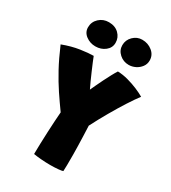

<svg xmlns="http://www.w3.org/2000/svg" viewBox="-209 -986 969 1088"><g transform="rotate(30 275.0 -442.0)"><path d="M200 -291.5Q166.5 -338 134.2 -386.2Q102 -434.5 70.5 -492.2Q39 -550 7 -625Q65 -647 117.5 -654.8Q170 -662.5 202 -662.5Q206.5 -650.5 215.8 -628.2Q225 -606 236.5 -579.5Q248 -553 259.2 -528Q270.5 -503 279 -486Q284.5 -498 294.8 -520.2Q305 -542.5 317.8 -568Q330.5 -593.5 343 -616.8Q355.5 -640 365 -654.5Q398.5 -653.5 433.2 -644Q468 -634.5 498.8 -621.5Q529.5 -608.5 550.5 -596Q528 -566.5 498 -519.8Q468 -473 436 -417.5Q404 -362 375.5 -306Q377 -272.5 378.2 -236Q379.5 -199.5 380.2 -168.2Q381 -137 381 -118Q381 -84.5 380.8 -51.2Q380.5 -18 379.5 -11Q373 -8 349.5 -5.8Q326 -3.5 297 -3.5Q266.5 -3.5 236.5 -6Q206.5 -8.5 187.5 -12Q187.5 -40.5 188.8 -78.5Q190 -116.5 191.8 -156.5Q193.5 -196.5 195.8 -232.2Q198 -268 200 -291.5ZM398.5 -717Q363.5 -717 337.8 -740Q312 -763 312 -796.5Q312 -830.5 336.8 -855Q361.5 -879.5 395.5 -879.5Q433.5 -879.5 461.8 -856.5Q490 -833.5 490 -798Q490 -774 476.2 -755.8Q462.5 -737.5 441.5 -727.2Q420.5 -717 398.5 -717ZM182.5 -713.5Q147.5 -713.5 120.2 -734Q93 -754.5 93 -787Q93 -822.5 119 -846.8Q145 -871 182 -871Q223 -871 247.8 -846.8Q272.5 -822.5 272.5 -788Q272.5 -755.5 246 -734.5Q219.5 -713.5 182.5 -713.5Z"/></g></svg>

Font: Grandstander Black
Style: Regular
Weight: 900
Designer: Tyler Finck
Foundry: Etcetera Type Co
Version: Version 1.200; ttfautohint (v1.8.3)